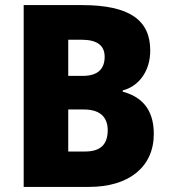

<svg xmlns="http://www.w3.org/2000/svg" viewBox="-20 -734 669 754"><path d="M302 -714H73V0H330C487 0 584 -79 584 -208C584 -313 528 -356 462 -374V-379C519 -393 570 -448 570 -536C570 -654 490 -714 302 -714ZM305 -436H248V-578H300C362 -578 391 -555 391 -511C391 -465 366 -436 305 -436ZM248 -304H310C378 -304 403 -269 403 -223C403 -171 379 -139 314 -139H248Z"/></svg>

Font: Noto Sans Bengali SemiCondensed ExtraBold
Style: Regular
Weight: 800
Width: 4
Designer: Joana Ranito - Universal Thirst; Jelle Bosma - Monotype Design Team
Foundry: Universal Thirst ehf.
Version: Version 3.000